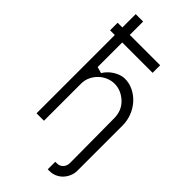

<svg xmlns="http://www.w3.org/2000/svg" viewBox="-282 -789 1006 1006"><g transform="rotate(45 220.5 -286.5)"><path d="M30 -638H65V-737H120V-638H345V-582H120V-400L155 -390Q163 -404 175.5 -416.5Q188 -429 202.5 -438Q217 -447 233 -452.5Q249 -458 264 -458Q298 -458 328 -443Q358 -428 380.5 -403Q403 -378 416 -345Q429 -312 429 -276V59Q429 80 421 99Q413 118 399.5 132.5Q386 147 367 155.5Q348 164 326 164H314V108H326Q347 108 360 93.5Q373 79 373 59V20L371 -276Q370 -301 361.5 -322.5Q353 -344 334 -363Q294 -401 245 -401Q221 -401 198.5 -391.5Q176 -382 158.5 -365Q141 -348 130.5 -325.5Q120 -303 120 -276V-2H65V-582H30Z"/></g></svg>

Font: Fundamental  Brigade Scvhlank
Style: Regular
Weight: 100
Designer: Peter Wiegel, original typeface by Arno Drescher 1935
Foundry: Peter Wiegel
Version: Version 0.000 2012 initial release